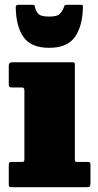

<svg xmlns="http://www.w3.org/2000/svg" viewBox="-20 -779 406 799"><path d="M72 -415H29.5Q16.5 -415 16.5 -425V-506Q16.5 -520 31.5 -520H279Q286 -520 288.8 -518.5Q291.5 -517 291.5 -510V-117.5Q291.5 -110 293 -107.5Q294.5 -105 302 -105H342.5Q351 -105 353.8 -103.2Q356.5 -101.5 356.5 -93V-15.5Q356.5 -4.5 352.5 -2.2Q348.5 0 337.5 0H28.5Q21 0 18.8 -2.2Q16.5 -4.5 16.5 -12.5V-90.5Q16.5 -100 18.8 -102.5Q21 -105 30 -105H68.5Q76 -105 78.8 -106.5Q81.5 -108 81.5 -116V-402Q81.5 -415 72 -415ZM184.5 -580Q109 -580 77.8 -624.8Q46.5 -669.5 45.5 -749.5Q45.5 -759 57 -759H116.5Q124.5 -759 125.5 -751Q128 -736 138 -723Q148 -710 184.5 -710Q219 -710 229.2 -721.5Q239.5 -733 244 -744.5Q246.5 -751.5 248.2 -755.2Q250 -759 259 -759H315Q323 -759 324.2 -756.8Q325.5 -754.5 325 -747Q323 -668.5 291 -624.2Q259 -580 184.5 -580Z"/></svg>

Font: Besley* Narrow Fatface
Style: Regular
Weight: 900
Width: 4
Designer: Owen Earl
Foundry: indestructible type*
Version: Version 3.000; ttfautohint (v1.8.3)